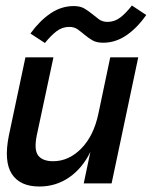

<svg xmlns="http://www.w3.org/2000/svg" viewBox="-20 -662 586 693"><path d="M71.8 -455.1H172.9L112.8 -173.8Q102.1 -121.1 117.9 -100.6Q133.8 -80.1 171.9 -80.1Q228 -80.1 272.9 -125.5Q317.9 -170.9 335 -251L377.9 -455.1H479L382.8 0H282.2L306.2 -113.8Q277.8 -55.2 230 -22Q182.1 11.2 122.1 11.2Q51.8 11.2 22.5 -34.4Q-6.8 -80.1 12.2 -173.8ZM507.8 -607.9Q475.1 -561 436 -534.4Q397 -507.8 352.1 -507.8Q328.1 -507.8 313 -516.8Q297.9 -525.9 285.4 -536.4Q272.9 -546.9 260.5 -555.9Q248 -564.9 230 -564.9Q205.1 -564.9 184.6 -549.6Q164.1 -534.2 142.1 -506.8L89.8 -541Q123 -586.9 162.1 -613.5Q201.2 -640.1 246.1 -640.1Q270 -640.1 284.9 -631.1Q299.8 -622.1 312.5 -611.6Q325.2 -601.1 337.6 -592Q350.1 -583 368.2 -583Q393.1 -583 413.6 -598.4Q434.1 -613.8 456.1 -642.1Z"/></svg>

Font: Anonymous Pro
Style: Bold Italic
Weight: 700
Italic angle: -12°
Monospace: yes
Designer: Mark Simonson
Version: Version 1.003